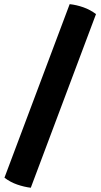

<svg xmlns="http://www.w3.org/2000/svg" viewBox="-20 -737 487 926"><path d="M316 -717Q348.5 -713.5 382 -701.8Q415.5 -690 443 -669L128.5 168.5Q96 164.5 62.8 153Q29.5 141.5 1.5 120Z"/></svg>

Font: Signika Negative
Style: Bold
Weight: 700
Designer: Anna Giedry
Foundry: Anna Giedry
Version: Version 2.001